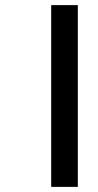

<svg xmlns="http://www.w3.org/2000/svg" viewBox="-20 -698 384 750"><path d="M180 32V-678H284V32Z"/></svg>

Font: Akshar Light Medium
Style: Regular
Weight: 500
Version: Version 1.100